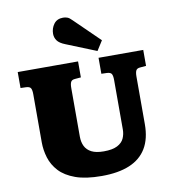

<svg xmlns="http://www.w3.org/2000/svg" viewBox="-103 -1069 1058 1172"><g transform="rotate(-10 426.0 -482.5)"><path d="M433 14Q334 14 270.5 -9Q207 -32 171.5 -70.5Q136 -109 121.5 -156.5Q107 -204 107 -252V-550Q107 -576 100.5 -587.5Q94 -599 71 -600L37 -601V-700H411V-601L375 -598Q355 -597 348.5 -585Q342 -573 342 -547V-246Q342 -212 354.5 -186.5Q367 -161 395 -146.5Q423 -132 471 -132Q525 -132 555 -147.5Q585 -163 596.5 -188.5Q608 -214 608 -243V-550Q608 -576 601.5 -587.5Q595 -599 572 -600L538 -601V-700H815V-601L779 -598Q759 -597 752.5 -585Q746 -573 746 -547V-252Q746 -162 710.5 -103Q675 -44 605.5 -15Q536 14 433 14ZM539 -742 353 -817Q317 -831 303.5 -850Q290 -869 290 -892Q290 -926 309.5 -952.5Q329 -979 367 -979Q380 -979 393 -974.5Q406 -970 422 -953L577 -802Z"/></g></svg>

Font: Literata Variable Black
Style: Regular
Weight: 900
Designer: Latin by Veronika Burian and Jose Scaglione. Greek by Irene Vlachou. Cyrillic by Vera Evstafieva.
Foundry: TypeTogether
Version: Version 3.021